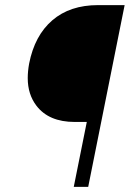

<svg xmlns="http://www.w3.org/2000/svg" viewBox="-20 -731 508 751"><path d="M325 0H268.5L319.5 -254H272Q171 -254 122.5 -317.5Q88.5 -362 88.5 -425.5Q88.5 -452.5 94 -482.5Q115.5 -592 184.5 -651.5Q253.5 -711 363.5 -711H467.5Z"/></svg>

Font: Roberto Sans Light
Style: Italic
Weight: 300
Italic angle: -11°
Designer: Google
Version: Version 1.00;June 11, 2020;FontCreator 12.0.0.2522 64-bit; t